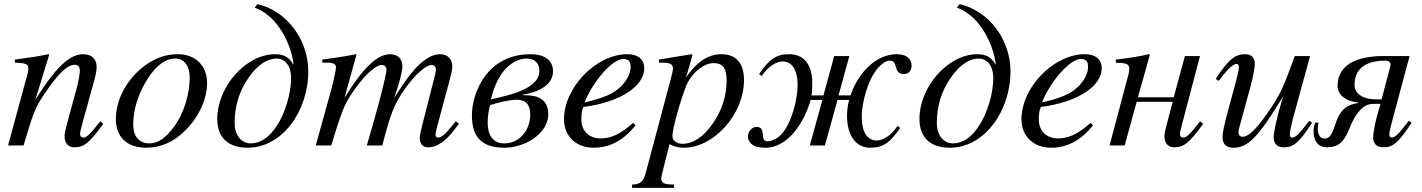

<svg xmlns="http://www.w3.org/2000/svg" viewBox="-20 -703 6875 928"><path d="M465 -117C458 -108 451 -99 444 -91C415 -54 397 -38 383 -38C371 -38 367 -47 367 -56C367 -64 371 -81 381 -117L437 -320C443 -341 447 -362 447 -380C447 -416 425 -441 382 -441C318 -441 251 -381 151 -221L218 -439L214 -441C161 -430 134 -426 52 -415V-400C103 -399 117 -393 117 -373C117 -367 116 -358 115 -353L19 0H94C141 -158 149 -181 194 -248C257 -341 302 -390 342 -390C357 -390 366 -379 366 -361C366 -349 360 -313 352 -282L308 -120C294 -68 292 -55 292 -45C292 -7 314 9 339 9C386 9 411 -11 479 -104Z M981 -301C981 -389 921 -441 840 -441C799 -441 759 -432 720 -411C615 -355 540 -240 540 -128C540 -41 593 11 687 11C753 11 817 -14 875 -72C941 -137 981 -225 981 -301ZM897 -326C897 -250 869 -156 823 -93C784 -39 746 -10 702 -10C655 -10 624 -41 624 -101C624 -180 652 -259 698 -329C738 -389 782 -420 826 -420C869 -420 897 -387 897 -326Z M1211 -666C1322 -627 1387 -490 1399 -393L1397 -392C1379 -424 1354 -441 1310 -441C1166 -441 1030 -281 1030 -129C1030 -35 1086 11 1177 11C1343 11 1470 -164 1470 -359C1470 -508 1369 -650 1224 -683ZM1387 -326C1387 -255 1360 -157 1316 -92C1279 -36 1236 -10 1192 -10C1145 -10 1114 -52 1114 -107C1114 -188 1135 -263 1184 -331C1226 -390 1272 -420 1316 -420C1359 -420 1387 -383 1387 -326Z M2198 -105 2183 -117 2162 -91C2132 -54 2114 -38 2097 -38C2089 -38 2085 -43 2085 -54C2085 -58 2089 -76 2095 -99L2153 -315C2162 -348 2166 -369 2166 -382C2166 -416 2145 -441 2108 -441C2088 -441 2069 -436 2045 -421C1996 -390 1955 -340 1885 -229C1912 -306 1925 -362 1925 -381C1925 -417 1905 -441 1865 -441C1804 -441 1734 -375 1645 -230L1703 -439L1700 -441C1645 -430 1617 -426 1538 -415V-400H1563C1590 -400 1604 -393 1604 -378C1604 -371 1595 -320 1579 -262L1506 0H1581C1629 -158 1643 -194 1677 -246C1733 -331 1792 -389 1826 -389C1839 -389 1848 -380 1848 -364C1848 -351 1824 -245 1780 -93L1753 0H1828C1867 -154 1887 -203 1936 -272C1986 -342 2037 -389 2067 -389C2078 -389 2087 -380 2087 -368C2087 -363 2085 -350 2080 -330L2022 -103C2012 -64 2009 -47 2009 -37C2009 -7 2023 9 2049 9C2096 9 2140 -24 2193 -98Z M2506 -245C2586 -258 2653 -294 2653 -358C2653 -419 2602 -441 2544 -441C2335 -441 2261 -256 2261 -146C2261 -59 2292 11 2417 11C2522 11 2630 -60 2630 -151C2630 -243 2548 -243 2506 -243ZM2587 -360C2587 -280 2463 -246 2353 -223C2389 -378 2474 -420 2524 -420C2563 -420 2587 -400 2587 -360ZM2543 -148C2543 -83 2498 -10 2417 -10C2360 -10 2337 -53 2337 -112C2337 -144 2345 -184 2349 -195C2380 -206 2443 -221 2477 -221C2521 -221 2543 -198 2543 -148Z M3040 -109C2975 -50 2927 -34 2883 -34C2827 -34 2790 -70 2790 -125C2790 -140 2790 -166 2800 -186C2979 -209 3094 -287 3094 -373C3094 -415 3065 -441 3012 -441C2862 -441 2706 -281 2706 -126C2706 -43 2767 11 2848 11C2931 11 2995 -27 3052 -97ZM2806 -209C2840 -298 2936 -418 2993 -418C3021 -418 3028 -403 3028 -379C3028 -348 3009 -312 2978 -282C2941 -247 2893 -229 2807 -208Z M3327 -437 3322 -441 3165 -415V-400H3189C3205 -400 3233 -397 3233 -373C3233 -368 3229 -346 3218 -306L3103 126C3091 173 3078 188 3035 189V205H3238V189C3191 189 3176 182 3176 160C3176 146 3199 64 3216 -6C3241 7 3262 11 3285 11C3431 11 3576 -151 3576 -316C3576 -394 3541 -441 3467 -441C3407 -441 3350 -409 3296 -328ZM3492 -313C3492 -243 3471 -170 3423 -103C3379 -41 3331 -8 3278 -8C3250 -8 3230 -24 3230 -46C3230 -80 3266 -209 3295 -284C3318 -344 3377 -398 3430 -398C3475 -398 3492 -370 3492 -313Z M4033 -242 4085 -432H4012L3960 -242H3902C3905 -256 3906 -286 3906 -299C3906 -401 3858 -441 3794 -441C3732 -441 3698 -417 3649 -345L3662 -336C3693 -382 3731 -406 3764 -406C3805 -406 3835 -369 3835 -291C3835 -228 3809 -111 3757 -54C3738 -33 3708 -20 3691 -20C3646 -20 3690 -90 3635 -90C3620 -90 3595 -72 3595 -43C3595 -26 3605 -10 3622 0C3636 8 3656 11 3680 11C3793 11 3871 -121 3898 -220H3955L3894 0H3967L4028 -220H4084C4077 -194 4074 -166 4074 -143C4074 -41 4122 11 4186 11C4248 11 4282 -13 4331 -85L4318 -94C4287 -48 4249 -24 4216 -24C4175 -24 4145 -61 4145 -139C4145 -202 4173 -319 4225 -376C4244 -397 4264 -410 4281 -410C4324 -410 4294 -345 4350 -345C4365 -345 4386 -355 4386 -386C4386 -415 4366 -441 4314 -441C4209 -441 4124 -343 4091 -242Z M4605 -666C4716 -627 4781 -490 4793 -393L4791 -392C4773 -424 4748 -441 4704 -441C4560 -441 4424 -281 4424 -129C4424 -35 4480 11 4571 11C4737 11 4864 -164 4864 -359C4864 -508 4763 -650 4618 -683ZM4781 -326C4781 -255 4754 -157 4710 -92C4673 -36 4630 -10 4586 -10C4539 -10 4508 -52 4508 -107C4508 -188 4529 -263 4578 -331C4620 -390 4666 -420 4710 -420C4753 -420 4781 -383 4781 -326Z M5251 -109C5186 -50 5138 -34 5094 -34C5038 -34 5001 -70 5001 -125C5001 -140 5001 -166 5011 -186C5190 -209 5305 -287 5305 -373C5305 -415 5276 -441 5223 -441C5073 -441 4917 -281 4917 -126C4917 -43 4978 11 5059 11C5142 11 5206 -27 5263 -97ZM5017 -209C5051 -298 5147 -418 5204 -418C5232 -418 5239 -403 5239 -379C5239 -348 5220 -312 5189 -282C5152 -247 5104 -229 5018 -208Z M5781 -117C5774 -108 5767 -99 5760 -91C5731 -54 5713 -38 5699 -38C5687 -38 5683 -47 5683 -56C5683 -64 5688 -81 5697 -117L5780 -432H5707L5653 -233H5480L5538 -439L5534 -441C5481 -430 5452 -424 5373 -415V-400C5424 -399 5438 -393 5438 -373C5438 -367 5437 -355 5436 -350L5343 0H5416L5474 -211H5648L5624 -120C5610 -68 5608 -55 5608 -45C5608 -7 5630 9 5655 9C5702 9 5727 -11 5795 -104Z M6308 -119C6257 -52 6241 -38 6225 -38C6218 -38 6214 -44 6214 -55C6214 -67 6224 -110 6229 -129L6312 -432H6238C6189 -298 6175 -260 6128 -189C6066 -95 6020 -42 5986 -42C5971 -42 5966 -52 5966 -67C5966 -71 5968 -80 5969 -83L6023 -281C6035 -324 6045 -378 6045 -393C6045 -424 6029 -441 5999 -441C5952 -441 5921 -421 5856 -322L5870 -312C5921 -379 5942 -394 5958 -394C5965 -394 5968 -388 5968 -377C5968 -365 5957 -322 5951 -299L5916 -170C5897 -101 5889 -61 5889 -42C5889 -5 5907 11 5942 11C6013 11 6063 -42 6181 -236C6149 -128 6136 -61 6136 -39C6136 -8 6154 9 6184 9C6232 9 6257 -11 6322 -110Z M6789 -119C6738 -52 6722 -38 6706 -38C6699 -38 6695 -44 6695 -55C6695 -67 6708 -114 6713 -134L6793 -432H6664C6566 -432 6445 -405 6445 -288C6445 -246 6483 -213 6547 -207L6546 -205C6495 -199 6458 -177 6435 -105C6418 -51 6406 -33 6381 -33C6364 -33 6349 -49 6349 -82C6349 -90 6351 -100 6353 -110H6337C6331 -97 6329 -82 6329 -70C6329 -11 6360 9 6394 9C6444 9 6475 -13 6501 -79C6547 -196 6594 -201 6622 -201H6653C6625 -115 6617 -58 6617 -39C6617 -8 6635 9 6665 9C6712 9 6738 -11 6803 -110ZM6658 -223H6628C6570 -223 6527 -249 6527 -292C6527 -386 6602 -410 6678 -410C6690 -410 6701 -403 6701 -391C6701 -388 6700 -384 6699 -380Z"/></svg>

Font: XITS
Style: Italic
Weight: 400
Italic angle: -16.33°
Designer: MicroPress Inc., with final additions and corrections provided by Coen Hoffman, Elsevier (retired)
Version: Version 1.107